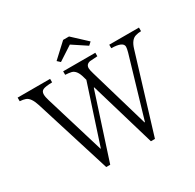

<svg xmlns="http://www.w3.org/2000/svg" viewBox="-190 -1111 1347 1325"><g transform="rotate(-30 483.5 -448.5)"><path d="M966.8 -686Q943.4 -686 923.8 -679.7Q883.3 -669.4 863.8 -603L678.2 5.9H646L493.2 -511.7H489.7L321.8 5.9H290L101.1 -597.7Q79.6 -665.5 44.9 -677.7Q27.3 -684.1 0 -686V-714.8H258.8V-687Q204.1 -685.5 186 -676.8Q167 -668 167 -643.1Q167 -623 176.8 -591.8L318.8 -124H321.8L472.2 -584L465.8 -606.9Q449.2 -670.4 412.1 -680.7Q392.1 -685.5 362.8 -687V-714.8H619.1V-687Q576.2 -685.1 560.1 -683.1Q525.9 -676.8 525.9 -645Q525.9 -631.3 535.2 -600.1L672.9 -128.9H676.3L815.9 -603Q823.7 -631.8 823.7 -645Q823.7 -685.5 730 -687V-714.8H966.8ZM471.2 -902.8H518.1L629.9 -798.8L606.9 -777.8L495.1 -851.6L381.8 -777.8L358.9 -798.8Z"/></g></svg>

Font: I.Ming
Style: Regular
Weight: 400
Designer: Ichiten Fonts Project
Version: Version 6.11; Dec 27, 2019